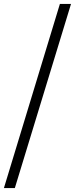

<svg xmlns="http://www.w3.org/2000/svg" viewBox="-28 -728 384 984"><path d="M279 -708H336L48 236H-8Z"/></svg>

Font: Martel Sans ExtraLight
Style: Regular
Weight: 275
Designer: Dan Reynolds and Mathieu Réguer
Foundry: Dan Reynolds and Mathieu Réguer
Version: Version 1.002; ttfautohint (v1.1) -l 5 -r 5 -G 72 -x 0 -D la